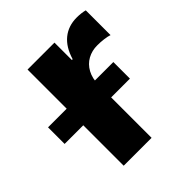

<svg xmlns="http://www.w3.org/2000/svg" viewBox="-211 -625 728 728"><g transform="rotate(-45 153.0 -261.5)"><path d="M40 0V-515.6H184.4V-422.3H188.7Q203.4 -472.3 234.9 -497.9Q266.4 -523.4 311.5 -523.4Q323.6 -523.4 335.1 -522Q346.5 -520.6 354.9 -518.2V-385.4Q344.7 -389.2 326.4 -391.5Q308.1 -393.8 291.8 -393.6Q263.5 -393.8 240.1 -381Q216.7 -368.1 203.1 -343.2Q189.5 -318.3 189.5 -282.2V0ZM-60 -216.8V-305.7H290.2V-216.8Z"/></g></svg>

Font: Inter Display V
Style: Regular
Weight: 400
Designer: Rasmus Andersson
Foundry: rsms
Version: Version 3.015;git-src